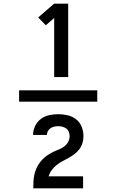

<svg xmlns="http://www.w3.org/2000/svg" viewBox="-20 -868 640 1056"><path d="M278 -444V-769L232 -729L190 -772L278 -848H355V-444ZM515 -309H85V-371H515ZM163 168Q163 149 164 130Q165 111 169 92.5Q173 74 181 56.5Q189 39 200.5 24Q212 9 226.5 -3Q241 -15 257.5 -24.5Q274 -34 292 -41Q310 -48 326 -57.5Q342 -67 352.5 -83.5Q363 -100 363 -119Q363 -131 358.5 -142.5Q354 -154 344.5 -161Q335 -168 323.5 -171Q312 -174 300 -174Q289 -174 278 -171.5Q267 -169 258 -163Q249 -157 243.5 -147Q238 -137 238 -126H162Q162 -126 162 -126Q162 -126 162 -126Q162 -152 173.5 -175.5Q185 -199 205 -214Q225 -229 250 -234.5Q275 -240 300 -240Q326 -240 352 -234Q378 -228 398.5 -212Q419 -196 429 -171Q439 -146 439 -119Q439 -100 433.5 -81.5Q428 -63 416.5 -47.5Q405 -32 389.5 -20.5Q374 -9 357 0.5Q340 10 323 19Q306 28 291 40Q276 52 264.5 67.5Q253 83 247 102H437V168Z"/></svg>

Font: Iosevka Custom Medium Extended
Style: Regular
Weight: 500
Width: 7
Monospace: yes
Designer: Belleve Invis
Foundry: Belleve Invis
Version: Version 11.2.4; ttfautohint (v1.8.4)